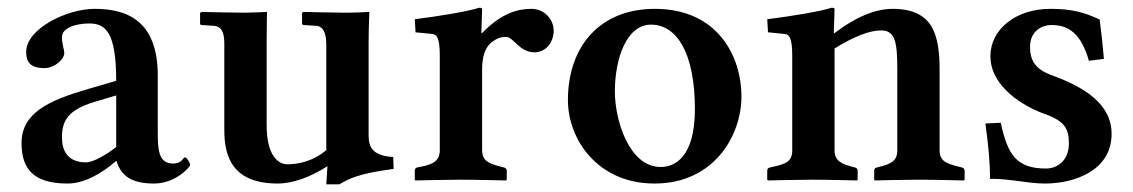

<svg xmlns="http://www.w3.org/2000/svg" viewBox="-20 -467 2945 499"><path d="M281 -48H283C295 -10 321 10 381 10C436 10 474 -33 474 -38C474 -45 465 -58 461 -58C455 -58 454 -42 430 -42C391 -42 390 -80 390 -126V-271C390 -415 308 -444 226 -444C153 -444 48 -392 48 -332C48 -306 59 -290 95 -290C123 -290 147 -314 147 -328C147 -340 141 -351 141 -371C141 -393 174 -406 212 -406C254 -406 282 -384 282 -257L210 -236C107 -206 36 -174 36 -95C36 -26 69 10 156 10C198 10 243 -15 281 -48ZM282 -85C257 -65 222 -45 204 -45C156 -45 141 -75 141 -110C141 -151 155 -181 225 -202L282 -219Z M938 -115V-354C938 -395 940 -436 940 -436C940 -436 901 -434 880 -434C853 -434 769 -436 769 -436L765 -434V-404L769 -402L800 -400C818 -400 828 -384 828 -352V-77C791 -45 749 -40 727 -40C706 -40 673 -58 673 -142V-354C673 -391 674 -436 674 -436C674 -436 630 -434 616 -434C584 -434 505 -436 505 -436L500 -434V-404L503 -402L534 -400C557 -399 563 -382 563 -352V-128C563 -58 586 10 702 10C739 10 784 -5 831 -35L828 12H862C888 -3 912 -16 1003 -28L1002 -59C948 -62 938 -85 938 -115Z M1233 -381H1231L1233 -444C1233 -446 1228 -447 1226 -447C1194 -437 1128 -426 1058 -417L1060 -383L1101 -379C1115 -378 1123 -371 1123 -321V-77C1123 -50 1107 -40 1075 -34L1065 -32C1061 -31 1058 -29 1058 -23V0L1060 2C1060 2 1140 0 1176 0C1215 0 1295 2 1295 2L1297 0V-23C1297 -29 1293 -31 1289 -32L1281 -34C1250 -42 1233 -49 1233 -77V-288C1233 -324 1244 -348 1259 -358C1271 -367 1280 -371 1296 -371C1314 -371 1330 -331 1369 -331C1398 -331 1419 -356 1419 -388C1419 -414 1397 -444 1361 -444C1326 -444 1283 -433 1233 -381Z M1456 -207C1456 -104 1534 10 1681 10C1836 10 1907 -115 1907 -216C1907 -321 1845 -444 1682 -444C1537 -444 1456 -344 1456 -207ZM1672 -403C1740 -403 1786 -327 1786 -184C1786 -57 1733 -33 1697 -33C1615 -33 1578 -155 1578 -229C1578 -314 1608 -403 1672 -403Z M2149 -381H2147L2149 -444C2149 -446 2144 -447 2142 -447C2110 -437 2044 -426 1974 -417L1976 -383L2017 -379C2031 -378 2039 -371 2039 -321V-76C2039 -48 2023 -41 1991 -34L1982 -32C1977 -31 1974 -29 1974 -23V0L1976 2C1976 2 2057 0 2092 0C2131 0 2207 2 2207 2L2209 0V-23C2209 -29 2205 -31 2201 -32L2197 -33C2167 -41 2149 -49 2149 -76V-341C2199 -372 2240 -388 2270 -388C2306 -388 2312 -358 2312 -290V-76C2312 -48 2295 -41 2264 -33L2260 -32C2255 -31 2252 -29 2252 -23V0L2254 2C2254 2 2330 0 2366 0C2405 0 2485 2 2485 2L2487 0V-23C2487 -29 2483 -31 2479 -32L2471 -34C2440 -42 2422 -48 2422 -76V-283C2422 -374 2407 -444 2300 -444C2252 -444 2200 -420 2149 -381Z M2541 -146C2548 -94 2553 -50 2553 -2C2580 -3 2605 1 2630 4C2652 7 2673 10 2696 10C2773 10 2869 -24 2869 -119C2869 -197 2798 -241 2712 -272C2671 -287 2657 -310 2657 -345C2657 -385 2686 -402 2713 -402C2758 -402 2790 -379 2810 -309L2849 -314C2846 -350 2842 -386 2838 -416C2799 -435 2765 -444 2710 -444C2619 -444 2554 -390 2554 -321C2554 -241 2642 -190 2692 -172C2747 -153 2758 -133 2758 -94C2758 -48 2726 -29 2699 -29C2624 -29 2599 -62 2581 -148Z"/></svg>

Font: Libertinus Serif Semibold
Style: Regular
Weight: 600
Designer: Philipp H. Poll, Khaled Hosny
Foundry: Caleb Maclennan
Version: Version 7.050;RELEASE